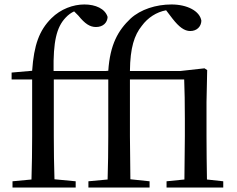

<svg xmlns="http://www.w3.org/2000/svg" viewBox="-20 -840 1060 860"><path d="M805 0H980V-28L907 -36C906 -92 905 -175 905 -230V-383L908 -526L896 -534L788 -522H562C563 -627 582 -683 615 -724C642 -761 681 -786 724 -794L753 -756C782 -719 806 -701 832 -701C862 -701 881 -721 882 -747C875 -791 818 -820 748 -820C679 -820 610 -798 565 -757C509 -704 473 -641 465 -523L453 -522H220C218 -653 233 -718 274 -761C286 -774 299 -783 312 -789L331 -770C361 -733 383 -719 410 -719C442 -719 461 -739 462 -764C451 -801 408 -820 358 -820C308 -820 252 -800 210 -758C156 -704 132 -639 124 -523L32 -515V-484H124V-230C124 -166 123 -101 121 -36L36 -28V0H319V-28L224 -37C222 -101 221 -166 221 -230V-484H465V-230C465 -166 464 -101 462 -36L376 -28V0H650V-28L564 -37L562 -230V-484H805C807 -431 808 -381 808 -308V-230L806 -36L726 -28V0Z"/></svg>

Font: Noto Serif HK Medium
Style: Regular
Weight: 500
Designer: Ryoko NISHIZUKA 西塚涼子 (kana & ideographs); Frank Grießhammer (Latin, Greek & Cyrillic); Wenlong ZHANG 张文龙 (bopomofo); San
Foundry: Adobe
Version: Version 2.001;hotconv 1.1.0;makeotfexe 2.6.0